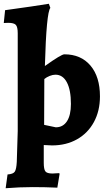

<svg xmlns="http://www.w3.org/2000/svg" viewBox="-33 -762 567 1018"><path d="M7 163Q37 161 45.5 148Q54 135 56 96L61 -67V-586Q61 -619 51 -630Q41 -641 10 -641Q-4 -641 -13 -640L-6 -708Q154 -730 226 -742L234 -720Q213 -697 205 -412Q292 -474 308 -474Q396 -474 446.5 -414.5Q497 -355 497 -251Q497 -174 465 -115Q433 -56 375.5 -23.5Q318 9 243 9L199 7V101Q199 135 207.5 146.5Q216 158 245 158Q253 158 281 156L283 160L271 233Q208 230 141 230Q70 230 -3 236ZM343 -211Q343 -285 321.5 -325.5Q300 -366 261 -366Q247 -366 230.5 -359.5Q214 -353 202 -343L201 -100L263 -87Q301 -87 322 -119Q343 -151 343 -211Z"/></svg>

Font: Alegreya ExtraBold
Style: Regular
Weight: 800
Designer: Juan Pablo del Peral
Foundry: Huerta Tipografica
Version: Version 2.007; ttfautohint (v1.6)